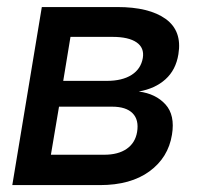

<svg xmlns="http://www.w3.org/2000/svg" viewBox="-20 -536 570 556"><path d="M15.6 0 101.1 -515.6H319.8Q412.1 -515.6 460 -481Q507.8 -446.3 496.6 -378.9Q489.3 -333.5 459.2 -306.4Q429.2 -279.3 381.8 -271Q431.2 -264.6 459.2 -233.6Q487.3 -202.6 478 -146Q467.3 -79.6 412.8 -39.8Q358.4 0 269.5 0ZM127.4 -87.9H281.7Q322.3 -87.9 346.9 -105Q371.6 -122.1 377 -153.8Q382.8 -189 364 -208Q345.2 -227.1 304.7 -227.1H150.9ZM163.1 -301.8H289.1Q334 -301.8 361.1 -319.1Q388.2 -336.4 393.6 -368.2Q398.4 -397.5 375.5 -413.3Q352.5 -429.2 305.7 -429.2H184.1Z"/></svg>

Font: Inter Display Medium
Style: Italic
Weight: 500
Italic angle: -9.39999°
Designer: Rasmus Andersson
Foundry: rsms
Version: Version 4.000;git-a52131595